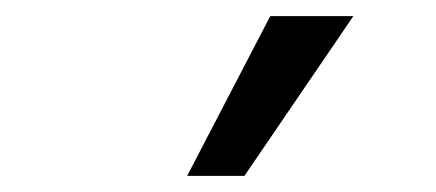

<svg xmlns="http://www.w3.org/2000/svg" viewBox="-20 -777 540 238"><path d="M212 -559 315 -757H418L283 -559Z"/></svg>

Font: Nunito Sans 7pt
Style: Regular
Weight: 400
Designer: Vernon Adams
Foundry: Vernon Adams
Version: Version 3.101;gftools[0.9.27]